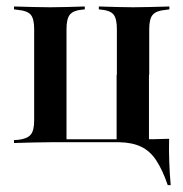

<svg xmlns="http://www.w3.org/2000/svg" viewBox="-20 -435 556 584"><path d="M133.1 -2.4Q105.6 -2.4 80.2 -1.6Q54.8 -0.8 22.6 0V-8.9L35.5 -9.7Q62.9 -12.9 73.4 -25.4Q83.9 -37.9 83.9 -68.5V-346.8Q83.9 -378.2 73.4 -390.3Q62.9 -402.4 35.5 -404.8L22.6 -406.5V-415.3Q54.8 -414.5 80.2 -413.7Q105.6 -412.9 133.1 -412.9Q158.9 -412.9 183.1 -413.7Q207.3 -414.5 237.9 -415.3V-406.5L229 -405.6Q203.2 -403.2 192.7 -390.7Q182.3 -378.2 182.3 -346.8V-11.3H427.4L433.9 -2.4H260.5Q227.4 -2.4 206 -2.4Q184.7 -2.4 168.1 -2.4Q151.6 -2.4 133.1 -2.4ZM335.5 -207.3V-346.8Q335.5 -378.2 325.4 -390.7Q315.3 -403.2 288.7 -405.6L280.6 -406.5V-415.3Q311.3 -414.5 335.5 -413.7Q359.7 -412.9 384.7 -412.9Q412.1 -412.9 437.5 -413.7Q462.9 -414.5 495.2 -415.3V-406.5L482.3 -404.8Q455.6 -402.4 444.8 -390.3Q433.9 -378.2 433.9 -346.8V-207.3ZM334.7 -2.4V-207.3H433.1V-2.4ZM334.7 -2.4 335.5 -10.5 414.5 -11.3H342.7H408.9Q429.8 -11.3 451.6 -11.7Q473.4 -12.1 494.4 -12.9Q493.5 21.8 494.8 56.9Q496 91.9 499.2 128.2H490.3Q474.2 81.5 455.2 52.8Q436.3 24.2 409.3 11.3Q382.3 -1.6 342.7 -2.4Z"/></svg>

Font: Playfair 144pt SemiCondensed SemiBold
Style: Regular
Weight: 600
Width: 4
Designer: Claus Eggers Sørensen
Foundry: Claus Eggers Sørensen
Version: Version 2.203